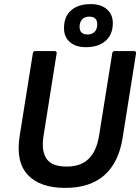

<svg xmlns="http://www.w3.org/2000/svg" viewBox="-20 -904 683 936"><path d="M298 12Q175 12 115.5 -51.5Q56 -115 76 -242L140 -643Q141 -655 152 -655H246Q258 -655 256 -643L192 -240Q181 -168 207 -130Q233 -92 305 -92Q374 -92 412.5 -130Q451 -168 463 -243L527 -643Q528 -655 539 -655H633Q645 -655 643 -643L578 -233Q559 -112 489 -50Q419 12 298 12ZM399 -674Q349 -674 320.5 -699Q292 -724 292 -767Q292 -823 326.5 -853.5Q361 -884 423 -884Q472 -884 501 -859Q530 -834 530 -791Q530 -736 495 -705Q460 -674 399 -674ZM407 -736Q429 -736 441.5 -749Q454 -762 454 -786Q454 -823 415 -823Q393 -823 380.5 -809.5Q368 -796 368 -773Q368 -736 407 -736Z"/></svg>

Font: Sofia Sans
Style: Bold Italic
Weight: 700
Italic angle: -9°
Designer: Botio Nikoltchev, Ani Petrova
Foundry: lettersoup
Version: Version 4.101; ttfautohint (v1.8.4.7-5d5b)